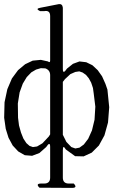

<svg xmlns="http://www.w3.org/2000/svg" viewBox="-41 -792 561 946"><path d="M153.3 132.8Q132.8 112.3 162.1 112.3H176.8Q206.1 112.3 206.1 83V-68.4Q206.1 -97.7 186.5 -67.4L153.3 -38.1L117.2 -24.4L81.1 -27.3L48.8 -45.9L21.5 -75.2L1 -113.3L-12.7 -157.2L-20.5 -211.9L-18.6 -288.1L-4.9 -352.5L17.6 -405.3L47.9 -446.3L83 -475.6L120.1 -493.2L160.2 -497.1L195.3 -489.3Q206.1 -480.5 206.1 -494.1V-712.9Q206.1 -742.2 177.7 -737.3H156.2Q130.9 -749 158.2 -753.9L248 -771.5Q266.6 -774.4 268.6 -753.9V-452.1Q268.6 -422.9 289.1 -454.1L318.4 -477.5L350.6 -489.3L383.8 -485.4L414.1 -470.7L440.4 -446.3L461.9 -416L478.5 -378.9L488.3 -350.6L497.1 -263.7L491.2 -188.5L473.6 -125L446.3 -75.2L411.1 -40L371.1 -21.5L329.1 -22.5L283.2 -55.7Q268.6 -81.1 268.6 -51.8V83Q268.6 112.3 297.9 112.3H322.3Q342.8 133.8 313.5 133.8ZM330.1 -437.5 305.7 -426.8 279.3 -402.3 268.6 -388.7V-127.9L286.1 -92.8L310.5 -67.4L330.1 -60.5L350.6 -64.5L372.1 -80.1L393.6 -108.4L412.1 -149.4L424.8 -202.1L428.7 -266.6L420.9 -330.1L417 -358.4L408.2 -384.8L396.5 -406.2L382.8 -422.9L366.2 -434.6L349.6 -440.4ZM136.7 -449.2 113.3 -435.5 90.8 -412.1 71.3 -379.9 55.7 -336.9 46.9 -282.2 47.9 -211.9 52.7 -173.8 62.5 -138.7 74.2 -109.4 88.9 -86.9 104.5 -73.2 121.1 -67.4 141.6 -70.3 168 -85.9 199.2 -119.1 206.1 -129.9V-421.9Q206.1 -446.3 182.6 -455.1L160.2 -456.1Z"/></svg>

Font: B2 Hana
Style: Regular
Weight: 500
Version: 2020-08-05; (max)